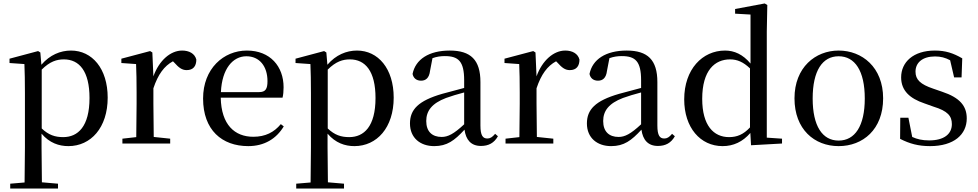

<svg xmlns="http://www.w3.org/2000/svg" viewBox="-20 -829 5648 1109"><path d="M375 15C505 15 602 -92 602 -265C602 -433 512 -537 390 -537C329 -537 268 -512 219 -455L213 -526L200 -534L35 -490V-465L121 -459C123 -410 124 -361 124 -293V23L122 225L39 232V260H315V232L222 224L220 23V-57C266 -3 321 15 375 15ZM221 -427C268 -474 308 -486 349 -486C438 -486 497 -418 497 -263C497 -98 430 -37 345 -37C298 -37 261 -49 221 -87Z M866 -319C893 -400 929 -448 979 -475L988 -466C1012 -439 1031 -424 1058 -424C1097 -424 1114 -448 1114 -485C1105 -520 1072 -537 1032 -537C965 -537 899 -480 866 -388L860 -526L847 -534L681 -490V-465L766 -459C768 -410 769 -363 769 -295V-230L767 -37L687 -28V0H963V-28L868 -38L866 -230Z M1414 15C1506 15 1576 -27 1619 -99L1602 -112C1563 -65 1513 -39 1443 -39C1336 -39 1258 -108 1255 -265H1612C1616 -281 1618 -301 1618 -325C1618 -445 1541 -537 1406 -537C1271 -537 1153 -432 1153 -260C1153 -78 1262 15 1414 15ZM1256 -297C1262 -432 1325 -504 1403 -504C1479 -504 1525 -446 1525 -360C1525 -316 1514 -297 1477 -297Z M2027 15C2157 15 2254 -92 2254 -265C2254 -433 2164 -537 2042 -537C1981 -537 1920 -512 1871 -455L1865 -526L1852 -534L1687 -490V-465L1773 -459C1775 -410 1776 -361 1776 -293V23L1774 225L1691 232V260H1967V232L1874 224L1872 23V-57C1918 -3 1973 15 2027 15ZM1873 -427C1920 -474 1960 -486 2001 -486C2090 -486 2149 -418 2149 -263C2149 -98 2082 -37 1997 -37C1950 -37 1913 -49 1873 -87Z M2758 14C2802 14 2834 -3 2856 -42L2840 -56C2823 -36 2811 -29 2795 -29C2769 -29 2755 -46 2755 -104V-355C2755 -483 2699 -537 2578 -537C2457 -537 2380 -486 2363 -402C2368 -377 2386 -363 2412 -363C2439 -363 2459 -378 2464 -420L2478 -493C2503 -502 2526 -505 2549 -505C2628 -505 2661 -475 2661 -365V-321C2619 -310 2573 -298 2534 -287C2396 -247 2348 -196 2348 -116C2348 -32 2408 15 2488 15C2562 15 2605 -17 2663 -80C2671 -21 2701 14 2758 14ZM2661 -111C2601 -55 2567 -38 2531 -38C2477 -38 2442 -68 2442 -130C2442 -189 2475 -232 2556 -263C2586 -274 2623 -285 2661 -295Z M3079 -319C3106 -400 3142 -448 3192 -475L3201 -466C3225 -439 3244 -424 3271 -424C3310 -424 3327 -448 3327 -485C3318 -520 3285 -537 3245 -537C3178 -537 3112 -480 3079 -388L3073 -526L3060 -534L2894 -490V-465L2979 -459C2981 -410 2982 -363 2982 -295V-230L2980 -37L2900 -28V0H3176V-28L3081 -38L3079 -230Z M3780 14C3824 14 3856 -3 3878 -42L3862 -56C3845 -36 3833 -29 3817 -29C3791 -29 3777 -46 3777 -104V-355C3777 -483 3721 -537 3600 -537C3479 -537 3402 -486 3385 -402C3390 -377 3408 -363 3434 -363C3461 -363 3481 -378 3486 -420L3500 -493C3525 -502 3548 -505 3571 -505C3650 -505 3683 -475 3683 -365V-321C3641 -310 3595 -298 3556 -287C3418 -247 3370 -196 3370 -116C3370 -32 3430 15 3510 15C3584 15 3627 -17 3685 -80C3693 -21 3723 14 3780 14ZM3683 -111C3623 -55 3589 -38 3553 -38C3499 -38 3464 -68 3464 -130C3464 -189 3497 -232 3578 -263C3608 -274 3645 -285 3683 -295Z M4318 10 4497 0V-28L4409 -34V-647L4412 -800L4397 -809L4226 -777V-750L4315 -745V-462C4271 -515 4221 -537 4168 -537C4037 -537 3932 -429 3932 -255C3932 -92 4025 15 4154 15C4216 15 4270 -10 4314 -61ZM4312 -93C4274 -52 4237 -37 4191 -37C4102 -37 4036 -104 4036 -258C4036 -423 4109 -486 4197 -486C4238 -486 4273 -471 4312 -434Z M4824 15C4964 15 5081 -81 5081 -261C5081 -441 4959 -537 4824 -537C4690 -537 4569 -440 4569 -261C4569 -82 4684 15 4824 15ZM4824 -17C4730 -17 4674 -101 4674 -260C4674 -420 4730 -504 4824 -504C4918 -504 4975 -420 4975 -260C4975 -101 4918 -17 4824 -17Z M5352 15C5490 15 5564 -52 5564 -145C5564 -217 5524 -265 5422 -299L5370 -317C5296 -342 5268 -369 5268 -415C5268 -467 5308 -503 5381 -503C5413 -503 5440 -496 5468 -481L5491 -382H5534L5538 -492C5486 -522 5442 -537 5380 -537C5255 -537 5185 -470 5185 -382C5185 -305 5236 -260 5319 -232L5372 -213C5454 -188 5478 -159 5478 -112C5478 -55 5433 -18 5347 -18C5307 -18 5277 -25 5249 -38L5227 -149H5180L5179 -27C5234 1 5284 15 5352 15Z"/></svg>

Font: Source Han Serif CN Medium
Style: Regular
Weight: 500
Designer: Ryoko NISHIZUKA 西塚涼子 (kana & ideographs); Frank Grießhammer (Latin, Greek & Cyrillic); Wenlong ZHANG 张文龙 (bopomofo); San
Foundry: Adobe
Version: Version 2.002;hotconv 1.1.0;makeotfexe 2.6.0